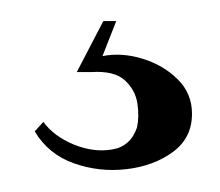

<svg xmlns="http://www.w3.org/2000/svg" viewBox="-20 -24 204 178"><path d="M12.2 97.8Q24.8 119 48.5 127.4Q72.2 135.8 97.5 132.8Q122.8 129.8 140.4 116.8Q158 103.8 158 81.5Q158 62.5 144.6 49.4Q131.2 36.2 112 30.4Q92.8 24.5 75 28L87.8 -4.5H75.8L51.2 42.8H65Q86 41.5 95.8 50.5Q105.5 59.5 107.4 72Q109.2 84.5 107 94.2Q101 111.8 83.9 114.6Q66.8 117.5 48.2 109.9Q29.8 102.2 20.2 89Z"/></svg>

Font: Emberly Black
Style: Regular
Weight: 900
Designer: Rajesh Rajput
Foundry: Rajesh Rajput
Version: Version 1.000